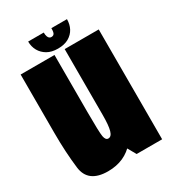

<svg xmlns="http://www.w3.org/2000/svg" viewBox="-176 -810 811 906"><g transform="rotate(-30 229.0 -356.5)"><path d="M300 0H439V-598.5H253.5V-82ZM198 -598.5H13.5V-282Q13.5 -174.5 24.5 -85.5Q35.5 3.5 143.5 3.5Q236 3.5 291 -62.2Q346 -128 346 -227.5L253.5 -240Q253.5 -182.5 246 -156.2Q238.5 -130 221.5 -130Q206.5 -130 202.2 -153.8Q198 -177.5 198 -286.5ZM228 -616Q263.5 -616 286.8 -629.5Q310 -643 321.8 -665.2Q333.5 -687.5 333.5 -715.5H248.5Q248.5 -703 246.8 -694.8Q245 -686.5 240.5 -682.8Q236 -679 228 -679Q221.5 -679 217 -682.8Q212.5 -686.5 209.8 -694.5Q207 -702.5 207 -715.5H122Q122 -687.5 134.5 -665.2Q147 -643 170.2 -629.5Q193.5 -616 228 -616Z"/></g></svg>

Font: Anybody ExtraCondensed Black
Style: Regular
Weight: 900
Width: 2
Version: Version 1.113;gftools[0.9.25]